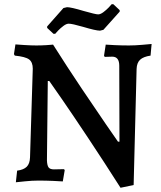

<svg xmlns="http://www.w3.org/2000/svg" viewBox="-20 -854 763 908"><path d="M213 -471H206L202 -95Q203 -71 210 -62Q217 -53 235 -53L283 -54L286 -49L277 4Q265 3 231 1.5Q197 0 161 0Q132 0 98.5 3.5Q65 7 55 8L61 -47Q92 -51 106.5 -65.5Q121 -80 122 -110L135 -529Q135 -560 117.5 -573Q100 -586 50 -591L46 -598L53 -644Q63 -643 96 -641Q129 -639 152 -639Q175 -639 199.5 -640.5Q224 -642 231 -643Q298 -537 366.5 -435Q435 -333 480.5 -267Q526 -201 538 -184H545L544 -543Q544 -586 511 -586L475 -585L472 -591L480 -643Q492 -642 524 -640.5Q556 -639 590 -639Q618 -639 652.5 -642Q687 -645 697 -646L692 -591Q658 -586 642.5 -571.5Q627 -557 626 -528L612 21L550 34Q471 -90 396.5 -202Q322 -314 274 -383.5Q226 -453 213 -471ZM203 -722V-729L280 -816L297 -820Q316 -820 376 -802Q432 -786 444 -786Q455 -786 469 -796.5Q483 -807 494 -818.5Q505 -830 508 -834H516L546 -806V-799L469 -713L453 -709Q433 -709 373 -727Q321 -742 305 -742Q294 -742 280 -731.5Q266 -721 255 -709.5Q244 -698 241 -694H233Z"/></svg>

Font: Alegreya SC Medium
Style: Regular
Weight: 500
Designer: Juan Pablo del Peral
Foundry: Huerta Tipografica
Version: Version 2.007; ttfautohint (v1.6)